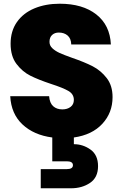

<svg xmlns="http://www.w3.org/2000/svg" viewBox="-20 -736 660 1032"><path d="M585 -214Q585 -130 530 -70.5Q475 -11 377 3V39Q426 39 466.5 68Q507 97 507 157Q507 218 464 247Q421 276 362 276H199V173H339Q372 173 372 152Q372 131 339 131H261V3Q162 -10 101 -67Q40 -124 35 -219H244Q247 -182 266 -165Q285 -148 315 -148Q342 -148 359.5 -161.5Q377 -175 377 -199Q377 -230 348 -247Q319 -264 254 -285Q185 -308 142.5 -329.5Q100 -351 68.5 -392.5Q37 -434 37 -501Q37 -569 71 -617.5Q105 -666 165 -691Q225 -716 301 -716Q424 -716 497.5 -658.5Q571 -601 576 -497H363Q362 -529 343.5 -545Q325 -561 296 -561Q274 -561 260 -548Q246 -535 246 -511Q246 -491 261.5 -476.5Q277 -462 300 -451.5Q323 -441 368 -425Q435 -402 478.5 -379.5Q522 -357 553.5 -316.5Q585 -276 585 -214Z"/></svg>

Font: Fz Poppins ExtBd
Style: Regular
Weight: 800
Designer: Ninad Kale (Devanagari), Jonny Pinhorn (Latin)
Foundry: Indian Type Foundry
Version: Vit hóa bi Vntype.Com & FontZin.Com